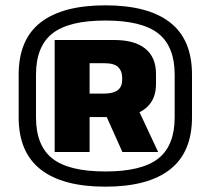

<svg xmlns="http://www.w3.org/2000/svg" viewBox="-20 -890 790 720"><path d="M375 -190Q215 -190 132.5 -254.5Q50 -319 50 -450V-610Q50 -742 132.5 -806Q215 -870 375 -870Q535 -870 617.5 -806Q700 -742 700 -610V-450Q700 -319 617.5 -254.5Q535 -190 375 -190ZM369 -476H500L573 -320H439ZM375 -247Q512 -247 573.5 -295.5Q635 -344 635 -450V-610Q635 -716 573.5 -764.5Q512 -813 375 -813Q238 -813 176.5 -764.5Q115 -716 115 -610V-450Q115 -344 176.5 -295.5Q238 -247 375 -247ZM185 -740H408Q485 -740 525 -707.5Q565 -675 565 -613V-575Q565 -514 524.5 -482.5Q484 -451 408 -451H310V-539H370Q404 -539 421 -551.5Q438 -564 438 -590V-601Q438 -623 423.5 -638Q409 -653 370 -653H287L316 -681V-320H185Z"/></svg>

Font: Pathway Extreme 28pt Black
Style: Regular
Weight: 900
Designer: Eduardo Rodriguez Tunni
Foundry: Eduardo Rodriguez Tunni
Version: Version 1.001;gftools[0.9.26]